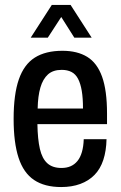

<svg xmlns="http://www.w3.org/2000/svg" viewBox="-20 -743 487 775"><path d="M227 12Q160 12 117.5 -16.5Q75 -45 55 -106Q35 -167 35 -263Q35 -362 56 -422.5Q77 -483 120.5 -510.5Q164 -538 232 -538Q292 -538 332 -513.5Q372 -489 392 -433.5Q412 -378 412 -285V-242H131Q132 -181 141 -142Q150 -103 171 -84Q192 -65 228 -65Q249 -65 265 -72Q281 -79 292.5 -93Q304 -107 310.5 -129Q317 -151 318 -181H410Q409 -134 397 -97.5Q385 -61 361.5 -37Q338 -13 304 -0.5Q270 12 227 12ZM132 -305H315Q315 -347 310 -376.5Q305 -406 295 -425Q285 -444 268.5 -452.5Q252 -461 229 -461Q194 -461 173.5 -442.5Q153 -424 143 -389.5Q133 -355 132 -305ZM104 -591 189 -723H265L350 -591H280L206 -708H249L173 -591Z"/></svg>

Font: Archivo Condensed Medium
Style: Regular
Weight: 500
Width: 3
Designer: Hector Gatti
Foundry: Omnibus-Type
Version: Version 2.001